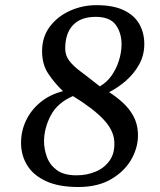

<svg xmlns="http://www.w3.org/2000/svg" viewBox="-20 -728 636 762"><path d="M63.5 -161.1Q63.5 -207.5 83 -249Q102.5 -290.5 139.6 -321.5Q176.8 -352.5 230 -366.2Q196.8 -397.9 171.9 -435.1Q147 -472.2 147 -524.9Q147 -581.5 177.7 -622.3Q208.5 -663.1 257.8 -685.3Q307.1 -707.5 362.3 -707.5Q430.2 -707.5 472.2 -687Q514.2 -666.5 533.4 -631.6Q552.7 -596.7 552.7 -553.2Q552.7 -508.8 532 -471.7Q511.2 -434.6 479.2 -407Q447.3 -379.4 413.1 -362.3Q442.9 -343.3 468.3 -319.8Q493.7 -296.4 509.5 -267.1Q525.4 -237.8 527.3 -201.2Q530.3 -149.4 503.7 -99.9Q477.1 -50.3 423.3 -18.1Q369.6 14.2 290.5 14.2Q213.4 14.2 162.8 -9Q112.3 -32.2 87.9 -72Q63.5 -111.8 63.5 -161.1ZM353 -403.3 376 -385.3Q403.3 -400.4 422.6 -427.7Q441.9 -455.1 452.1 -488Q462.4 -521 462.4 -552.2Q462.4 -597.2 439.5 -629.2Q416.5 -661.1 359.4 -661.1Q301.3 -661.1 270 -628.7Q238.8 -596.2 238.8 -534.7Q238.8 -507.8 255.1 -486.6Q271.5 -465.3 297.9 -445.8Q324.2 -426.3 353 -403.3ZM269.5 -346.7Q207.5 -319.8 181.2 -269.3Q154.8 -218.8 154.8 -166.5Q154.8 -137.2 165.8 -106Q176.8 -74.7 204.8 -53.5Q232.9 -32.2 283.7 -32.2Q325.7 -32.2 360.8 -47.4Q396 -62.5 416.3 -92.5Q436.5 -122.6 433.6 -167.5Q432.1 -189.5 421.6 -210.9Q411.1 -232.4 390.6 -254.2Q370.1 -275.9 340.1 -298.8Q310.1 -321.8 269.5 -346.7Z"/></svg>

Font: Gelasio
Style: Italic
Weight: 400
Italic angle: -8.5°
Designer: Eben Sorkin
Foundry: Eben Sorkin
Version: Version 1.008